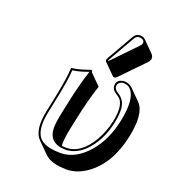

<svg xmlns="http://www.w3.org/2000/svg" viewBox="-137 -782 842 950"><g transform="rotate(20 284.5 -307.5)"><path d="M439 -682.1Q455.6 -681.6 466.3 -671.4L522.5 -614.7Q532.2 -603.5 530.3 -590.3Q527.3 -579.6 520.5 -572.3L402.3 -450.2Q394.5 -442.9 388.7 -442.4Q383.3 -442.9 379.9 -445.8L323.2 -502.4Q319.8 -506.8 320.8 -512.2Q321.8 -516.1 325.2 -522L407.2 -665Q418 -681.6 439 -682.1ZM284.2 -194.3 271 -132.3Q257.3 -65.9 260.3 -35.6Q271.5 -34.2 283.2 -34.2Q360.4 -34.2 416.5 -129.9Q445.3 -179.7 457.5 -236.8Q475.6 -323.7 445.8 -354Q438.5 -360.8 427.2 -368.2Q417.5 -374.5 412.6 -379.4Q399.4 -394 402.8 -414.1Q407.2 -435.5 434.1 -440.9Q438.5 -441.9 442.9 -441.9Q468.3 -440.9 484.9 -425.3L541.5 -368.7Q585.9 -322.3 558.6 -192.4Q525.9 -39.1 426.3 30.8Q374.5 66.4 321.3 66.4Q240.2 65.9 206.1 32.2L149.4 -24.4Q108.4 -66.9 130.9 -172.9L144 -234.9Q169.9 -357.9 171.4 -411.1L173.8 -414.1Q208 -417 268.1 -439Q272 -438.5 273.9 -437Q275.9 -433.6 275.4 -429.2L331.5 -372.6Q305.7 -295.4 284.2 -194.3ZM217.8 -252.9Q239.3 -354 263.7 -426.8Q213.9 -408.2 181.2 -404.8Q178.2 -349.6 153.8 -232.9L140.6 -170.9Q117.7 -61.5 163.1 -25.4Q182.1 -10.7 211.4 -4.9Q235.4 0 265.1 0Q342.8 0 408.7 -74.2Q469.2 -143.1 492.2 -251Q519.5 -380.4 475.1 -420.4Q465.3 -428.7 454.1 -430.7Q448.2 -431.6 442.9 -432.1Q422.4 -432.1 414.1 -416Q413.1 -413.6 412.6 -412.1Q408.2 -392.6 428.2 -378.9Q430.7 -377.4 432.6 -376.5Q469.7 -353.5 473.6 -311Q476.6 -279.8 467.3 -234.9Q444.3 -127.4 380.4 -66.4Q335 -24.4 283.2 -23.9Q193.4 -25.4 192.9 -107.9Q193.4 -137.7 204.6 -190.9ZM439 -671.9Q423.3 -670.9 416 -660.2L334 -517.1Q332 -513.2 330.6 -510.3Q330.6 -509.8 330.6 -509.3L331.5 -508.8Q335 -510.7 338.9 -514.2L456.5 -636.2Q461.4 -641.6 463.9 -648.9Q466.8 -663.6 449.7 -669.9Q444.3 -671.9 439 -671.9Z"/></g></svg>

Font: Linux Biolinum Shadow O
Style: Italic
Weight: 400
Italic angle: -12°
Designer: Philipp H. Poll
Foundry: Philipp H. Poll
Version: Version 0.6.2